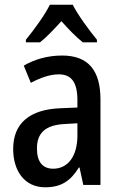

<svg xmlns="http://www.w3.org/2000/svg" viewBox="-20 -786 513 816"><path d="M289 -766H192C171 -723 126 -661 90 -617V-606H150C177 -627 209 -661 241 -696C272 -661 303 -629 332 -606H392V-617C357 -660 312 -721 289 -766ZM244 -550C183 -550 127 -534 81 -507L111 -434C153 -456 192 -470 230 -470C283 -470 309 -437 309 -360V-329L237 -326C106 -321 36 -262 36 -153C36 -60 84 10 172 10C240 10 280 -17 315 -74H318L334 0H407V-363C407 -486 356 -550 244 -550ZM256 -259 309 -262V-210C309 -120 267 -69 206 -69C163 -69 137 -96 137 -155C137 -220 172 -255 256 -259Z"/></svg>

Font: Noto Sans Armenian Condensed Medium
Style: Regular
Weight: 500
Width: 3
Designer: Monotype Design Team
Foundry: Monotype Imaging Inc.
Version: Version 2.008